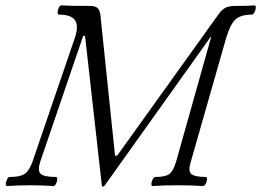

<svg xmlns="http://www.w3.org/2000/svg" viewBox="-20 -688 970 713"><path d="M361.8 4.9Q357.9 4.9 357.9 -2L295.9 -554.2L289.1 -555.2L129.9 -88.9Q118.7 -54.7 130.9 -42.7Q143.1 -30.8 189 -30.8Q192.9 -29.3 192.6 -22Q192.4 -14.6 188 -5.9Q183.6 2.9 179.2 2.9Q135.7 0 91.8 0Q47.9 0 4.9 2.9Q1 1.5 1.5 -5.9Q2 -13.2 6.3 -22Q10.7 -30.8 15.1 -30.8Q53.7 -30.8 70.8 -41.7Q87.9 -52.7 100.1 -85.9L257.8 -546.9Q272.9 -591.3 258.8 -612.5Q244.6 -633.8 198.2 -633.8Q193.8 -635.3 193.8 -642.8Q193.8 -650.4 198.2 -659.2Q202.6 -668 207 -668Q237.8 -666 315.9 -666Q332.5 -666 341.8 -658.4Q351.1 -650.9 353 -630.9L407.2 -109.9H415L790 -632.8Q803.2 -651.9 816.7 -658.9Q830.1 -666 855 -666Q901.9 -666 925.8 -668Q930.2 -666.5 929.9 -658.9Q929.7 -651.4 925 -642.6Q920.4 -633.8 916 -633.8Q874.5 -633.8 854.7 -616Q835 -598.1 819.8 -546.9L689 -88.9Q677.7 -54.2 689.9 -42.5Q702.1 -30.8 745.1 -30.8Q749 -29.3 748.8 -22Q748.5 -14.6 743.9 -5.9Q739.3 2.9 733.9 2.9Q695.3 0 640.1 0Q585.9 0 545.9 2.9Q542 1.5 542.2 -5.9Q542.5 -13.2 547.1 -22Q551.8 -30.8 557.1 -30.8Q593.8 -30.8 608.4 -41.5Q623 -52.2 633.8 -86.9L764.2 -550.8H762.2L370.1 -1Q366.2 4.9 361.8 4.9Z"/></svg>

Font: Junicode SmCond Light
Style: Italic
Weight: 300
Width: 4
Italic angle: -11°
Designer: Peter S. Baker
Version: Version 2.206